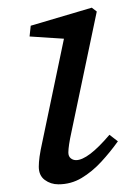

<svg xmlns="http://www.w3.org/2000/svg" viewBox="-20 -469 327 500"><path d="M81 -35Q81 -46 83 -61Q85 -76 91 -103L149 -380L165 -367L57 -374L60 -402L219 -449L232 -439L166 -125Q162 -107 160 -93.5Q158 -80 158 -72Q158 -62 164 -57Q170 -52 178 -52Q209 -52 265 -118L287 -101Q267 -73 243.5 -47.5Q220 -22 192.5 -5.5Q165 11 132 11Q112 11 96.5 -0.5Q81 -12 81 -35Z"/></svg>

Font: Lisu Bosa Light
Style: Italic
Weight: 300
Italic angle: -19°
Designer: David Morse, Annie Olsen, Victor Gaultney, Frank Grießhammer (Latin)
Foundry: SIL International
Version: Version 2.000